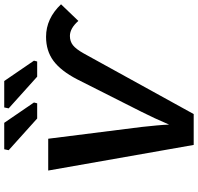

<svg xmlns="http://www.w3.org/2000/svg" viewBox="-34 -902 936 908"><g transform="rotate(-90 434.0 -448.0)"><path d="M635.3 -520 348.6 0H202.6L81.5 -688H231.9L287.6 -246.1Q292 -206.1 294.9 -173.8Q297.9 -141.6 298.8 -116.2Q329.6 -188.5 358.9 -246.1L512.7 -550.8Q552.7 -627.9 600.1 -663.1Q647.5 -698.2 713.9 -698.2Q800.3 -698.2 867.7 -627.4L789.1 -545.4Q753.9 -585.4 717.8 -585.4Q692.4 -585.4 674.1 -571Q655.8 -556.6 635.3 -520ZM403.3 -755.4 399.4 -740.2H327.6L177.7 -875L182.1 -896H307.1ZM601.1 -755.4 597.2 -740.2H525.4L375.5 -875L379.9 -896H504.9Z"/></g></svg>

Font: Arimo
Style: Italic
Weight: 400
Italic angle: -12°
Designer: Steve Matteson
Foundry: Monotype Imaging Inc.
Version: Version 1.33